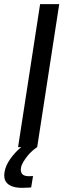

<svg xmlns="http://www.w3.org/2000/svg" viewBox="-42 -708 350 924"><path d="M66 196Q38 196 20 190Q2 184 -8 173.5Q-18 163 -20.5 149Q-23 135 -20 119Q-15 89 7 57.5Q29 26 60 0H45L151 -688H243L137 0Q126 7 113 18.5Q100 30 89 44Q78 58 69.5 72.5Q61 87 59 100Q56 117 64 128.5Q72 140 99 140Q104 140 109 139.5Q114 139 117 139L108 194Q105 194 92.5 195Q80 196 66 196Z"/></svg>

Font: Azeri Sans
Style: Italic
Weight: 400
Designer: Hector Gatti & Omnibus-Type (original fonts) / Cristiano Sobral (main changes and remastering)
Foundry: Omnibus-Type
Version: Version 0.07;August 21, 2020;FontCreator 13.0.0.2681 64-bit;